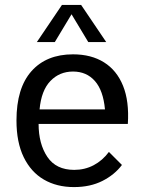

<svg xmlns="http://www.w3.org/2000/svg" viewBox="-20 -741 590 781"><path d="M281 20Q211 20 158.5 -10.5Q106 -41 76.5 -101.5Q47 -162 47 -251Q47 -383 108 -451.5Q169 -520 277 -520Q351 -520 403 -487.5Q455 -455 480.5 -392Q506 -329 500 -237H137Q137 -156 172.5 -103Q208 -50 282 -50Q325 -50 361 -69Q397 -88 423 -123L476 -70Q446 -30 396.5 -5Q347 20 281 20ZM141 -296H407Q400 -373 366 -411.5Q332 -450 277 -450Q222 -450 185 -411.5Q148 -373 141 -296ZM232 -721H310L412 -570H339L271 -683L203 -570H130Z"/></svg>

Font: Moderustic
Style: Regular
Weight: 400
Designer: Tural Alisoy
Foundry: TAFT Foundry
Version: Version 2.120